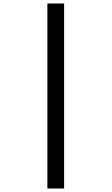

<svg xmlns="http://www.w3.org/2000/svg" viewBox="-20 -909 640 1102"><path d="M252 173V-889H348V173Z"/></svg>

Font: Google Sans Code
Style: Regular
Weight: 400
Monospace: yes
Designer: Google Sans Code Authors
Foundry: Google LLC
Version: Version 6.000